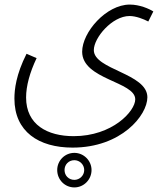

<svg xmlns="http://www.w3.org/2000/svg" viewBox="-20 -593 717 839"><path d="M43 -162C43 -18 149 52 297 52C510 52 624 -89 624 -168C624 -273 390 -288 390 -374C390 -428 470 -523 546 -523C574 -523 607 -510 628 -499L650 -543C631 -555 590 -573 547 -573C444 -573 339 -452 339 -367C339 -245 571 -237 571 -159C571 -107 471 2 302 2C187 2 94 -48 94 -167C94 -217 110 -276 140 -339L96 -358C50 -267 43 -202 43 -162ZM305 226C346 226 380 192 380 150C380 109 346 75 305 75C263 75 230 109 230 150C230 192 263 226 305 226ZM305 193C280 193 262 174 262 150C262 126 280 107 305 107C328 107 348 126 348 150C348 174 328 193 305 193Z"/></svg>

Font: Noto Sans Arabic UI Cn Lt
Style: Regular
Weight: 300
Width: 3
Designer: Monotype Design Team, Nadine Chahine and Nizar Qandah
Foundry: Monotype Imaging Inc.
Version: Version 2.010